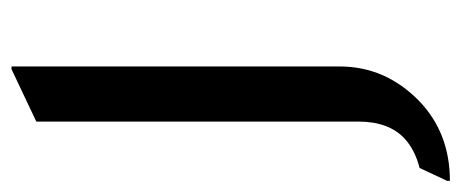

<svg xmlns="http://www.w3.org/2000/svg" viewBox="-265 -339 816 340"><g transform="rotate(-90 143.0 -169.0)"><path d="M15.6 166Q47.9 157.7 67.4 139.6Q97.7 111.8 97.7 57.6V-512.7L190.4 -556.6H195.3V24.4Q195.3 105 134.8 164.6Q78.1 219.7 -7.3 219.7V214.8Z"/></g></svg>

Font: Nova Slim
Style: Book
Weight: 400
Version: Version 2.000